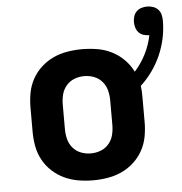

<svg xmlns="http://www.w3.org/2000/svg" viewBox="-50 -726 740 782"><g transform="rotate(-5 319.5 -335.0)"><path d="M300 8Q270 8 240 3Q210 -2 183 -14.5Q156 -27 133.5 -47.5Q111 -68 96.5 -94.5Q82 -121 76.5 -150.5Q71 -180 71 -210V-310Q71 -340 76.5 -369.5Q82 -399 96.5 -425.5Q111 -452 133.5 -472.5Q156 -493 183 -505.5Q210 -518 240 -523Q270 -528 300 -528Q331 -528 362 -523Q393 -518 421 -504Q449 -490 471 -468Q493 -446 507 -418Q534 -448 552.5 -484.5Q571 -521 579 -561Q567 -561 555.5 -564.5Q544 -568 536 -576.5Q528 -585 524.5 -596.5Q521 -608 521 -619Q521 -631 524.5 -642.5Q528 -654 536.5 -662.5Q545 -671 556.5 -674.5Q568 -678 580 -678Q592 -678 604 -674Q616 -670 624.5 -661Q633 -652 636 -640Q639 -628 639 -615Q639 -579 631.5 -543.5Q624 -508 609.5 -475Q595 -442 574 -412.5Q553 -383 526 -358Q528 -346 528.5 -334Q529 -322 529 -310V-210Q529 -180 523.5 -150.5Q518 -121 503.5 -94.5Q489 -68 466.5 -47.5Q444 -27 417 -14.5Q390 -2 360 3Q330 8 300 8ZM300 -102Q321 -102 340.5 -109.5Q360 -117 373.5 -133Q387 -149 392 -169Q397 -189 397 -210V-310Q397 -331 392 -351Q387 -371 373.5 -387Q360 -403 340.5 -410.5Q321 -418 300 -418Q279 -418 259.5 -410.5Q240 -403 226.5 -387Q213 -371 208 -351Q203 -331 203 -310V-210Q203 -189 208 -169Q213 -149 226.5 -133Q240 -117 259.5 -109.5Q279 -102 300 -102Z"/></g></svg>

Font: Iosevka Extrabold Extended
Style: Regular
Weight: 800
Width: 7
Monospace: yes
Designer: Belleve Invis
Foundry: Belleve Invis
Version: Version 32.5.0; ttfautohint (v1.8.4)